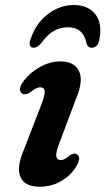

<svg xmlns="http://www.w3.org/2000/svg" viewBox="-20 -714 410 746"><path d="M217 -92Q230.5 -92 252 -110.5Q260 -115.5 266.5 -117Q273 -118.5 279.5 -114Q296 -102.5 278.5 -71Q258.5 -35 220.2 -11.8Q182 11.5 134 11.5Q77 11.5 60.2 -24.8Q43.5 -61 70 -125L139 -303.5Q155.5 -344.5 153.5 -359.8Q151.5 -375 135.5 -375Q121.5 -375 97 -355Q77.5 -343.5 66.5 -350Q58 -355 57.8 -366.8Q57.5 -378.5 67 -392Q90 -427 131 -451.2Q172 -475.5 215.5 -475.5Q267.5 -475.5 286.5 -438.8Q305.5 -402 275.5 -330.5L210.5 -158Q196.5 -121.5 198.8 -106.8Q201 -92 217 -92ZM244 -608Q213.5 -608 188.5 -593.5Q163.5 -579 140 -546Q124.5 -528.5 111 -528.5Q100 -528.5 96.5 -537.2Q93 -546 98 -560Q119.5 -624 166 -659.2Q212.5 -694.5 267 -694.5Q321.5 -694.5 350 -659.2Q378.5 -624 366 -560Q360 -528.5 335.5 -528.5Q321.5 -528.5 316 -546Q303.5 -608 244 -608Z"/></svg>

Font: Fraunces 9pt S050 SemiBold
Style: Italic
Weight: 600
Italic angle: -16°
Version: Version 1.000; ttfautohint (v1.8.3)